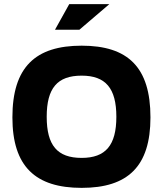

<svg xmlns="http://www.w3.org/2000/svg" viewBox="-20 -900 788 929"><path d="M375 9C152 9 40 -94 40 -332C40 -576 152 -679 375 -679C599 -679 708 -575 708 -332C708 -95 599 9 375 9ZM206 -335C206 -197 257 -136 375 -136C491 -136 543 -197 543 -335C543 -473 491 -534 375 -534C257 -534 206 -473 206 -335ZM246 -756H364L509 -880H315Z"/></svg>

Font: LT Wave Text Black
Style: Regular
Weight: 900
Designer: Daniel Lyons
Version: Version 2.5 (Glyphs App)